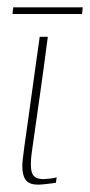

<svg xmlns="http://www.w3.org/2000/svg" viewBox="-20 -499 245 522"><path d="M110 -399Q100 -321 89 -244Q78 -167 67 -89Q61 -49 66.5 -30.5Q72 -12 98 -12Q103 -12 116.5 -13.5Q130 -15 134 -17L132 -2Q127 -1 109 1Q91 3 84 3Q68 3 59 -2Q50 -7 46 -16.5Q42 -26 41 -39Q40 -52 42 -67Q44 -82 46 -99Q51 -136 56.5 -173.5Q62 -211 67 -249Q72 -287 77.5 -324.5Q83 -362 88 -399Q93 -399 99 -399Q105 -399 110 -399ZM14 -461 16 -479H205L203 -461Z"/></svg>

Font: Genos Thin
Style: Italic
Weight: 100
Italic angle: -8°
Designer: Robert E. Leuschke
Foundry: Robert E. Leuschke
Version: Version 1.010